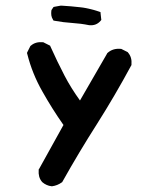

<svg xmlns="http://www.w3.org/2000/svg" viewBox="-20 -518 540 681"><path d="M163.1 142.6Q158.2 142.1 153.8 140.9Q149.4 139.6 145.5 137.9Q141.6 136.2 137.7 133.8Q133.8 131.3 130.4 128.4L129.9 127.9L129.4 127.4Q122.1 119.1 119.1 108.4Q116.2 97.7 117.2 85V83L118.7 81.1L205.1 -74.7Q164.1 -133.3 130.4 -193.4Q94.2 -256.8 76.7 -326.7L75.7 -330.1L77.1 -333.5L86.9 -353L87.9 -355L89.4 -356Q106 -370.6 131.8 -368.2H133.8L135.3 -367.2L154.8 -357.4L157.7 -356L159.2 -352.5Q182.6 -300.3 209 -249.5Q231.9 -205.6 263.7 -161.6L359.9 -328.1L360.4 -329.6L361.8 -330.6Q380.4 -347.2 408.2 -344.7H409.7L411.6 -343.8L431.2 -334L433.1 -333L434.1 -331.5Q448.7 -314.9 446.3 -289.1V-287.1L445.3 -285.6Q388.2 -179.7 324.2 -78.6Q260.3 21.5 201.7 126L200.7 127.9L199.2 128.9Q183.6 140.1 165 142.6H164.1ZM295.9 -428.7Q267.1 -434.6 236.3 -436.5Q220.2 -437.5 204.6 -439.5Q189 -441.4 173.8 -444.3L169.4 -445.3L167.5 -449.2Q165.5 -452.1 164.1 -455.8Q162.6 -459.5 162.1 -463.4Q161.6 -467.3 161.6 -471.4Q161.6 -475.6 162.1 -480L162.6 -481.9L163.6 -483.9L167.5 -489.7L169.9 -493.2L173.8 -494.1L195.3 -498H196.8H197.8Q231.4 -496.1 265.1 -492.2Q270 -491.7 274.9 -491Q279.8 -490.2 284.7 -489.3Q289.6 -488.3 294.2 -487.3Q298.8 -486.3 303.5 -485.1Q308.1 -483.9 312.7 -482.7Q317.4 -481.4 321.8 -480Q326.2 -478.5 330.6 -477.1L336.4 -475.1L336.9 -468.8L338.9 -451.2L339.4 -447.3L336.4 -443.8Q321.3 -426.3 296.9 -428.7H296.4Z"/></svg>

Font: NaikaiFont
Style: Bold
Weight: 700
Version: Version 1.89